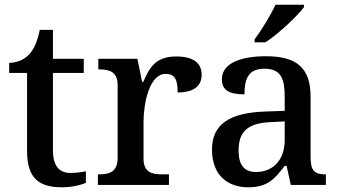

<svg xmlns="http://www.w3.org/2000/svg" viewBox="-20 -786 1445 816"><path d="M244 10C284 10 326 0 345 -9V-58C324 -54 303 -51 279 -51C232 -51 205 -81 205 -146V-476H336V-536H205V-659H149C139 -610 125 -577 103 -554C82 -531 49 -519 19 -519V-476H95V-146C95 -30 143 10 244 10Z M396 0H698V-45H669C626 -45 590 -53 590 -112V-268C590 -345 614 -472 684 -472C723 -472 735 -448 735 -393C806 -393 837 -422 837 -469C837 -517 803 -546 729 -546C643 -546 616 -501 589 -438H584L564 -536H398V-491H401C445 -491 480 -482 480 -423V-117C480 -54 445 -45 400 -45H396Z M1062 -619V-606H1108C1164 -642 1247 -721 1272 -756V-766H1151C1130 -721 1091 -657 1062 -619ZM1036 10C1117 10 1148 -26 1190 -81H1198L1216 0H1365V-45H1362C1317 -45 1300 -61 1300 -117V-375C1300 -501 1237 -547 1110 -547C1007 -547 923 -519 923 -449C923 -402 955 -385 1019 -385C1019 -449 1034 -494 1104 -494C1178 -494 1190 -446 1190 -373V-315L1107 -312C955 -307 881 -257 881 -151C881 -41 947 10 1036 10ZM1068 -55C1017 -55 994 -86 994 -146C994 -223 1028 -263 1132 -267L1190 -270V-191C1190 -108 1142 -55 1068 -55Z"/></svg>

Font: Noto Serif Gurmukhi Medium
Style: Regular
Weight: 500
Designer: Vaibhav Singh and the Monotype Design Team
Foundry: Monotype Imaging Inc.
Version: Version 2.004